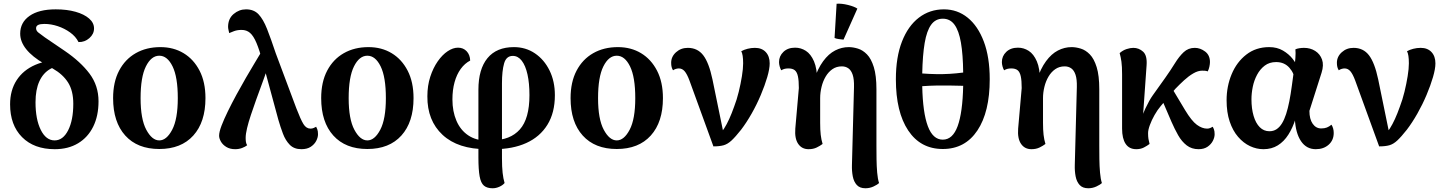

<svg xmlns="http://www.w3.org/2000/svg" viewBox="-20 -783 7733 1027"><path d="M273 15Q162 15 98 -49.5Q34 -114 34 -225Q34 -300 69 -354Q104 -408 168.5 -436Q233 -464 321 -462L343 -431Q288 -436 249.5 -414.5Q211 -393 190.5 -348Q170 -303 170 -236Q170 -145 198 -88.5Q226 -32 272 -32Q317 -32 344.5 -86Q372 -140 372 -228Q372 -297 344.5 -341Q317 -385 263 -416L217 -442Q153 -479 120.5 -519.5Q88 -560 88 -603Q88 -663 138 -698Q188 -733 278 -733Q338 -733 384 -720Q430 -707 456.5 -684Q483 -661 483 -631Q483 -601 458 -579Q433 -557 400 -558Q385 -588 355 -609.5Q325 -631 289 -643Q253 -655 217 -655Q195 -655 184 -649.5Q173 -644 173 -632Q173 -619 184.5 -609.5Q196 -600 220 -583L326 -511Q411 -453 459 -389Q507 -325 507 -241Q507 -163 478.5 -105.5Q450 -48 397.5 -16.5Q345 15 273 15Z M832 14Q715 14 650 -58Q585 -130 585 -258Q585 -344 617 -405Q649 -466 706 -498.5Q763 -531 838 -531Q908 -531 962 -498.5Q1016 -466 1047.5 -405Q1079 -344 1079 -258Q1079 -130 1014 -58Q949 14 832 14ZM832 -32Q871 -32 901 -89Q931 -146 931 -258Q931 -371 903 -428Q875 -485 832 -485Q789 -485 760.5 -428Q732 -371 732 -258Q732 -146 762.5 -89Q793 -32 832 -32Z M1592 15Q1553 15 1530 -8.5Q1507 -32 1493.5 -68Q1480 -104 1469 -142L1386 -448Q1368 -515 1352 -553Q1336 -591 1317.5 -607Q1299 -623 1272 -623Q1250 -623 1232 -616.5Q1214 -610 1206 -606Q1205 -611 1202.5 -621.5Q1200 -632 1200 -639Q1200 -683 1229.5 -708Q1259 -733 1296 -733Q1338 -733 1363 -706.5Q1388 -680 1408.5 -628Q1429 -576 1455 -498L1565 -204Q1588 -144 1603 -119.5Q1618 -95 1641 -95Q1650 -95 1658 -98.5Q1666 -102 1671 -105Q1673 -102 1677 -92Q1681 -82 1681 -65Q1681 -48 1671.5 -29.5Q1662 -11 1642.5 2Q1623 15 1592 15ZM1238 15Q1210 15 1190.5 3Q1171 -9 1161.5 -26Q1152 -43 1152 -57Q1152 -77 1165 -111Q1178 -145 1199 -188Q1220 -231 1245 -277Q1270 -323 1295.5 -367Q1321 -411 1342.5 -446.5Q1364 -482 1377 -504L1427 -474Q1420 -447 1408 -410.5Q1396 -374 1380.5 -332.5Q1365 -291 1350 -249Q1335 -207 1322 -168Q1309 -129 1301.5 -97.5Q1294 -66 1294 -45Q1294 -33 1295.5 -23.5Q1297 -14 1302 -6Q1292 2 1275 8.5Q1258 15 1238 15Z M1945 14Q1828 14 1763 -58Q1698 -130 1698 -258Q1698 -344 1730 -405Q1762 -466 1819 -498.5Q1876 -531 1951 -531Q2021 -531 2075 -498.5Q2129 -466 2160.5 -405Q2192 -344 2192 -258Q2192 -130 2127 -58Q2062 14 1945 14ZM1945 -32Q1984 -32 2014 -89Q2044 -146 2044 -258Q2044 -371 2016 -428Q1988 -485 1945 -485Q1902 -485 1873.5 -428Q1845 -371 1845 -258Q1845 -146 1875.5 -89Q1906 -32 1945 -32Z M2615 224Q2585 224 2568.5 210Q2552 196 2545.5 160Q2539 124 2539 59V-303Q2539 -413 2587.5 -472Q2636 -531 2729 -531Q2792 -531 2841.5 -497.5Q2891 -464 2919.5 -406Q2948 -348 2948 -274Q2948 -180 2908 -115.5Q2868 -51 2795 -18Q2722 15 2623 15L2614 -33Q2709 -33 2760.5 -90.5Q2812 -148 2812 -274Q2812 -338 2801.5 -385Q2791 -432 2771 -458Q2751 -484 2723 -484Q2688 -484 2676.5 -444Q2665 -404 2665 -337V63Q2665 110 2668.5 141.5Q2672 173 2679 196Q2669 208 2651 216Q2633 224 2615 224ZM2582 15Q2430 15 2347.5 -61.5Q2265 -138 2266 -268Q2266 -325 2281.5 -372.5Q2297 -420 2321.5 -455Q2346 -490 2374.5 -509Q2403 -528 2430 -528Q2458 -528 2476 -509Q2494 -490 2495 -459Q2466 -444 2444.5 -414.5Q2423 -385 2411.5 -343.5Q2400 -302 2400 -251Q2400 -187 2421.5 -137Q2443 -87 2484.5 -59Q2526 -31 2586 -31Z M3279 14Q3162 14 3097 -58Q3032 -130 3032 -258Q3032 -344 3064 -405Q3096 -466 3153 -498.5Q3210 -531 3285 -531Q3355 -531 3409 -498.5Q3463 -466 3494.5 -405Q3526 -344 3526 -258Q3526 -130 3461 -58Q3396 14 3279 14ZM3279 -32Q3318 -32 3348 -89Q3378 -146 3378 -258Q3378 -371 3350 -428Q3322 -485 3279 -485Q3236 -485 3207.5 -428Q3179 -371 3179 -258Q3179 -146 3209.5 -89Q3240 -32 3279 -32Z M3796 0 3668 -352Q3655 -387 3642 -402Q3629 -417 3611 -417Q3604 -417 3595.5 -414.5Q3587 -412 3580 -407Q3575 -415 3572.5 -424.5Q3570 -434 3570 -447Q3570 -480 3596 -503.5Q3622 -527 3659 -527Q3711 -527 3741.5 -487.5Q3772 -448 3791 -358L3854 -51L3826 -60Q3840 -75 3853.5 -96Q3867 -117 3880.5 -146.5Q3894 -176 3907 -213Q3921 -249 3931.5 -292Q3942 -335 3948.5 -375.5Q3955 -416 3955 -444Q3955 -468 3952.5 -484Q3950 -500 3945 -509Q3959 -517 3978.5 -522Q3998 -527 4018 -527Q4055 -527 4076 -504.5Q4097 -482 4097 -444Q4097 -415 4084 -370.5Q4071 -326 4049.5 -275Q4028 -224 4000.5 -175.5Q3973 -127 3944 -89Q3914 -51 3893 -31.5Q3872 -12 3850.5 -6Q3829 0 3796 0Z M4609 224Q4579 224 4563 206.5Q4547 189 4541.5 160.5Q4536 132 4537 100L4548 -317Q4549 -359 4541 -383Q4533 -407 4518 -417.5Q4503 -428 4483 -428Q4454 -428 4432.5 -413Q4411 -398 4396.5 -373.5Q4382 -349 4374.5 -318.5Q4367 -288 4367 -258V-126Q4367 -88 4370 -62Q4373 -36 4380 -13Q4367 -3 4348.5 6Q4330 15 4305 15Q4269 15 4249.5 -13.5Q4230 -42 4234 -95L4253 -312Q4253 -352 4248 -375Q4243 -398 4231 -407.5Q4219 -417 4197 -417Q4185 -417 4176 -414.5Q4167 -412 4159 -407Q4154 -415 4150.5 -427.5Q4147 -440 4147 -451Q4147 -483 4170.5 -505.5Q4194 -528 4233 -528Q4264 -528 4290.5 -511Q4317 -494 4334 -455Q4351 -416 4351 -348L4333 -353Q4354 -416 4383 -455.5Q4412 -495 4447 -513Q4482 -531 4520 -531Q4543 -531 4569 -523Q4595 -515 4617.5 -492Q4640 -469 4654 -424Q4668 -379 4668 -305V-3Q4668 29 4668.5 67.5Q4669 106 4672 140.5Q4675 175 4682 196Q4673 205 4652.5 214.5Q4632 224 4609 224ZM4492 -571Q4480 -572 4466 -574Q4452 -576 4444 -580L4455 -763Q4482 -765 4516 -756.5Q4550 -748 4566 -737Z M5029 -733Q5101 -733 5156 -688.5Q5211 -644 5242.5 -560.5Q5274 -477 5274 -359Q5274 -184 5208 -85Q5142 14 5023 14Q4904 14 4838 -85Q4772 -184 4772 -359Q4772 -477 4804.5 -560.5Q4837 -644 4895 -688.5Q4953 -733 5029 -733ZM5023 -683Q4984 -683 4960.5 -650.5Q4937 -618 4926 -553Q4915 -488 4913 -390Q4954 -387 4989.5 -386.5Q5025 -386 5059.5 -388Q5094 -390 5132 -395Q5131 -491 5120 -555Q5109 -619 5085.5 -651Q5062 -683 5023 -683ZM5023 -36Q5076 -36 5102.5 -108.5Q5129 -181 5132 -324Q5095 -325 5061 -325.5Q5027 -326 4991.5 -325.5Q4956 -325 4913 -322Q4916 -180 4943 -108Q4970 -36 5023 -36Z M5801 224Q5771 224 5755 206.5Q5739 189 5733.5 160.5Q5728 132 5729 100L5740 -317Q5741 -359 5733 -383Q5725 -407 5710 -417.5Q5695 -428 5675 -428Q5646 -428 5624.5 -413Q5603 -398 5588.5 -373.5Q5574 -349 5566.5 -318.5Q5559 -288 5559 -258V-126Q5559 -88 5562 -62Q5565 -36 5572 -13Q5559 -3 5540.5 6Q5522 15 5497 15Q5461 15 5441.5 -13.5Q5422 -42 5426 -95L5445 -312Q5445 -352 5440 -375Q5435 -398 5423 -407.5Q5411 -417 5389 -417Q5377 -417 5368 -414.5Q5359 -412 5351 -407Q5346 -415 5342.5 -427.5Q5339 -440 5339 -451Q5339 -483 5362.5 -505.5Q5386 -528 5425 -528Q5456 -528 5482.5 -511Q5509 -494 5526 -455Q5543 -416 5543 -348L5525 -353Q5546 -416 5575 -455.5Q5604 -495 5639 -513Q5674 -531 5712 -531Q5735 -531 5761 -523Q5787 -515 5809.5 -492Q5832 -469 5846 -424Q5860 -379 5860 -305V-3Q5860 29 5860.5 67.5Q5861 106 5864 140.5Q5867 175 5874 196Q5865 205 5844.5 214.5Q5824 224 5801 224Z M6058 15Q6020 15 6001 -13.5Q5982 -42 5982 -95V-385Q5982 -428 5978.5 -453Q5975 -478 5969 -499Q5986 -514 6006 -520.5Q6026 -527 6042 -527Q6072 -527 6094.5 -506.5Q6117 -486 6113 -433L6089 -93L6077 -105Q6085 -157 6106.5 -202.5Q6128 -248 6146 -273L6213 -367Q6242 -408 6264.5 -444.5Q6287 -481 6311.5 -504Q6336 -527 6371 -527Q6400 -527 6426 -507.5Q6452 -488 6452 -451Q6452 -441 6449 -426.5Q6446 -412 6440 -401Q6433 -404 6425.5 -404.5Q6418 -405 6410 -405Q6388 -405 6363 -390.5Q6338 -376 6313.5 -353.5Q6289 -331 6267 -308L6189 -216Q6171 -195 6155.5 -167.5Q6140 -140 6130.5 -114Q6121 -88 6121 -71Q6121 -52 6123 -40Q6125 -28 6129 -13Q6116 -3 6098.5 6Q6081 15 6058 15ZM6391 15Q6354 15 6327.5 -5.5Q6301 -26 6282 -59.5Q6263 -93 6246 -132L6179 -288L6228 -346L6319 -194Q6354 -136 6382 -115.5Q6410 -95 6437 -95Q6446 -95 6454 -98.5Q6462 -102 6467 -105Q6469 -102 6473 -92Q6477 -82 6477 -65Q6477 -48 6467.5 -29.5Q6458 -11 6439 2Q6420 15 6391 15Z M6738 15Q6701 15 6666 -1.5Q6631 -18 6602.5 -51Q6574 -84 6557.5 -133Q6541 -182 6541 -247Q6541 -321 6568 -386Q6595 -451 6646.5 -491Q6698 -531 6769 -531Q6811 -531 6842.5 -512.5Q6874 -494 6894.5 -468Q6915 -442 6922 -417L6905 -352Q6904 -390 6877 -420.5Q6850 -451 6806 -451Q6770 -451 6745 -432Q6720 -413 6704 -383Q6688 -353 6681 -318.5Q6674 -284 6674 -252Q6674 -202 6685.5 -163Q6697 -124 6718.5 -102.5Q6740 -81 6770 -81Q6792 -81 6808.5 -92Q6825 -103 6837.5 -123.5Q6850 -144 6859.5 -173.5Q6869 -203 6876.5 -241Q6884 -279 6890 -324L6902 -412Q6907 -444 6909 -473Q6911 -502 6909 -519Q6917 -523 6930 -525Q6943 -527 6955 -527Q6989 -527 7015 -510.5Q7041 -494 7051.5 -464.5Q7062 -435 7049 -394L6984 -190Q6984 -146 7001.5 -121Q7019 -96 7047 -96Q7065 -96 7077.5 -101Q7090 -106 7102 -116Q7114 -97 7114 -72Q7114 -33 7087 -9Q7060 15 7018 15Q6968 15 6939 -28Q6910 -71 6906 -148H6910Q6895 -100 6871.5 -63Q6848 -26 6815 -5.5Q6782 15 6738 15Z M7357 0 7229 -352Q7216 -387 7203 -402Q7190 -417 7172 -417Q7165 -417 7156.5 -414.5Q7148 -412 7141 -407Q7136 -415 7133.5 -424.5Q7131 -434 7131 -447Q7131 -480 7157 -503.5Q7183 -527 7220 -527Q7272 -527 7302.5 -487.5Q7333 -448 7352 -358L7415 -51L7387 -60Q7401 -75 7414.5 -96Q7428 -117 7441.5 -146.5Q7455 -176 7468 -213Q7482 -249 7492.5 -292Q7503 -335 7509.5 -375.5Q7516 -416 7516 -444Q7516 -468 7513.5 -484Q7511 -500 7506 -509Q7520 -517 7539.5 -522Q7559 -527 7579 -527Q7616 -527 7637 -504.5Q7658 -482 7658 -444Q7658 -415 7645 -370.5Q7632 -326 7610.5 -275Q7589 -224 7561.5 -175.5Q7534 -127 7505 -89Q7475 -51 7454 -31.5Q7433 -12 7411.5 -6Q7390 0 7357 0Z"/></svg>

Font: Arima Thin
Style: Bold
Weight: 700
Version: Version 1.100